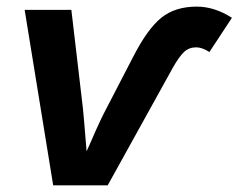

<svg xmlns="http://www.w3.org/2000/svg" viewBox="-20 -558 718 578"><path d="M304.2 0H140.1L54.2 -528.3H194.8L229.5 -232.9Q231.4 -217.8 240.7 -102.5L253.4 -130.9Q281.7 -196.8 300.3 -231.4L381.8 -388.7Q424.8 -472.2 466.3 -505.1Q507.8 -538.1 572.3 -538.1Q625.5 -538.1 678.2 -504.4L610.4 -401.4Q588.4 -415.5 570.8 -415.5Q548.8 -415.5 533.9 -401.4Q519 -387.2 500.5 -354.5Z"/></svg>

Font: Liberation Sans
Style: Bold Italic
Weight: 700
Italic angle: -12°
Designer: Steve Matteson
Foundry: Ascender Corporation
Version: Version 2.1.5